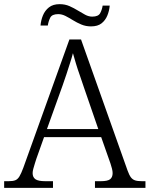

<svg xmlns="http://www.w3.org/2000/svg" viewBox="-22 -904 720 924"><path d="M-2 0V-32H19Q40 -32 51.5 -36.5Q63 -41 71.5 -55Q80 -69 90 -96L312 -714H368L592 -83Q600 -61 608 -50.5Q616 -40 628 -36Q640 -32 661 -32H678V0H435V-32H463Q496 -32 508 -41.5Q520 -51 520 -71Q520 -80 517 -92Q514 -104 510 -116Q506 -128 503 -136L465 -244H190L153 -140Q150 -131 146 -118Q142 -105 138.5 -92.5Q135 -80 135 -71Q135 -51 148.5 -41.5Q162 -32 196 -32H233V0ZM204 -283H451L382 -483Q373 -511 362.5 -540.5Q352 -570 343.5 -598Q335 -626 329 -648Q324 -628 315.5 -602Q307 -576 298 -547.5Q289 -519 279 -492ZM416 -777Q391 -777 369.5 -786Q348 -795 329.5 -806.5Q311 -818 293.5 -827Q276 -836 258 -836Q228 -836 219.5 -818.5Q211 -801 208 -781H173Q175 -806 184.5 -829.5Q194 -853 213.5 -868.5Q233 -884 265 -884Q291 -884 312.5 -874.5Q334 -865 352.5 -853.5Q371 -842 388 -833Q405 -824 422 -824Q451 -824 460 -840.5Q469 -857 472 -877H506Q504 -852 494.5 -829Q485 -806 466.5 -791.5Q448 -777 416 -777Z"/></svg>

Font: Noto Serif Kannada Light
Style: Regular
Weight: 300
Version: Version 2.003